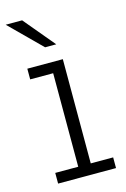

<svg xmlns="http://www.w3.org/2000/svg" viewBox="-118 -754 528 807"><g transform="rotate(-15 146.0 -351.0)"><path d="M31.5 0V-46.5H131.5V-453.5H31.5V-500H186V-46.5H283.5V0ZM127 -567.5 -8.5 -702H63L175.5 -567.5Z"/></g></svg>

Font: Trispace Condensed ExtraLight
Style: Regular
Weight: 200
Width: 3
Designer: Tyler Finck
Foundry: Etcetera Type Company
Version: Version 1.210; ttfautohint (v1.8.3)